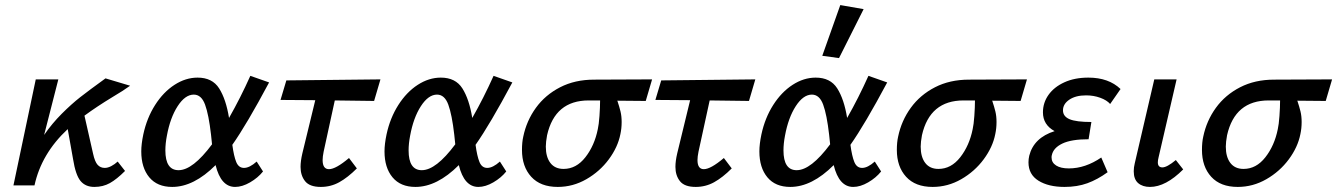

<svg xmlns="http://www.w3.org/2000/svg" viewBox="-20 -731 5272 757"><path d="M444 -94 473 -57Q440 -24 413 -9Q386 6 352 6Q317 6 297.5 -17.5Q278 -41 268 -104L247 -222Q143 -125 116 0H33L121 -418H210L154 -199Q185 -244 223.5 -282.5Q262 -321 296.5 -348Q331 -375 396 -422L493 -393Q467 -374 423 -348Q362 -311 313 -275L347 -125Q354 -93 365 -81Q376 -69 393 -69Q405 -69 418.5 -76Q432 -83 444 -94Z M992 -94 1017 -55Q997 -30 966 -12Q935 6 907 6Q851 6 830 -80Q744 6 659 6Q600 6 568.5 -32Q537 -70 537 -134Q537 -163 545 -201Q559 -266 591.5 -317Q624 -368 668 -396.5Q712 -425 759 -425Q817 -425 844 -382.5Q871 -340 883 -266Q928 -345 967 -432L1041 -406Q953 -241 896 -160Q902 -115 911.5 -92Q921 -69 942 -69Q964 -69 992 -94ZM816 -162 812 -200Q803 -279 788.5 -318.5Q774 -358 744 -358Q710 -358 680.5 -312.5Q651 -267 638 -196Q632 -165 632 -138Q632 -60 684 -60Q740 -60 816 -162Z M1256 -133Q1252 -113 1252 -100Q1252 -64 1277 -64Q1304 -64 1356 -108L1387 -67Q1351 -31 1317.5 -12.5Q1284 6 1245 6Q1201 6 1183 -16.5Q1165 -39 1165 -73Q1165 -96 1172 -126L1223 -336L1086 -337L1109 -414L1480 -418L1455 -333L1300 -335Z M1951 -94 1976 -55Q1956 -30 1925 -12Q1894 6 1866 6Q1810 6 1789 -80Q1703 6 1618 6Q1559 6 1527.5 -32Q1496 -70 1496 -134Q1496 -163 1504 -201Q1518 -266 1550.5 -317Q1583 -368 1627 -396.5Q1671 -425 1718 -425Q1776 -425 1803 -382.5Q1830 -340 1842 -266Q1887 -345 1926 -432L2000 -406Q1912 -241 1855 -160Q1861 -115 1870.5 -92Q1880 -69 1901 -69Q1923 -69 1951 -94ZM1775 -162 1771 -200Q1762 -279 1747.5 -318.5Q1733 -358 1703 -358Q1669 -358 1639.5 -312.5Q1610 -267 1597 -196Q1591 -165 1591 -138Q1591 -60 1643 -60Q1699 -60 1775 -162Z M2526 -333 2414 -334Q2422 -310 2426.5 -291.5Q2431 -273 2431 -250Q2431 -225 2426 -202Q2416 -151 2380.5 -103Q2345 -55 2292 -24.5Q2239 6 2179 6Q2111 6 2074.5 -34Q2038 -74 2038 -140Q2038 -170 2043 -192Q2056 -255 2093 -306Q2130 -357 2188.5 -387Q2247 -417 2322 -417L2551 -418ZM2346 -335H2301Q2168 -335 2137 -198Q2132 -171 2132 -153Q2132 -112 2150 -88.5Q2168 -65 2202 -65Q2252 -65 2288 -111Q2324 -157 2337 -222Q2341 -239 2343.5 -273.5Q2346 -308 2346 -335Z M2734 -133Q2730 -113 2730 -100Q2730 -64 2755 -64Q2782 -64 2834 -108L2865 -67Q2829 -31 2795.5 -12.5Q2762 6 2723 6Q2679 6 2661 -16.5Q2643 -39 2643 -73Q2643 -96 2650 -126L2701 -336L2564 -337L2587 -414L2958 -418L2933 -333L2778 -335Z M3429 -94 3454 -55Q3434 -30 3403 -12Q3372 6 3344 6Q3288 6 3267 -80Q3181 6 3096 6Q3037 6 3005.5 -32Q2974 -70 2974 -134Q2974 -163 2982 -201Q2996 -266 3028.5 -317Q3061 -368 3105 -396.5Q3149 -425 3196 -425Q3254 -425 3281 -382.5Q3308 -340 3320 -266Q3365 -345 3404 -432L3478 -406Q3390 -241 3333 -160Q3339 -115 3348.5 -92Q3358 -69 3379 -69Q3401 -69 3429 -94ZM3253 -162 3249 -200Q3240 -279 3225.5 -318.5Q3211 -358 3181 -358Q3147 -358 3117.5 -312.5Q3088 -267 3075 -196Q3069 -165 3069 -138Q3069 -60 3121 -60Q3177 -60 3253 -162ZM3222 -511 3293 -711 3385 -695 3288 -502Z M4004 -333 3892 -334Q3900 -310 3904.5 -291.5Q3909 -273 3909 -250Q3909 -225 3904 -202Q3894 -151 3858.5 -103Q3823 -55 3770 -24.5Q3717 6 3657 6Q3589 6 3552.5 -34Q3516 -74 3516 -140Q3516 -170 3521 -192Q3534 -255 3571 -306Q3608 -357 3666.5 -387Q3725 -417 3800 -417L4029 -418ZM3824 -335H3779Q3646 -335 3615 -198Q3610 -171 3610 -153Q3610 -112 3628 -88.5Q3646 -65 3680 -65Q3730 -65 3766 -111Q3802 -157 3815 -222Q3819 -239 3821.5 -273.5Q3824 -308 3824 -335Z M4398 -380 4357 -321Q4344 -336 4318 -345.5Q4292 -355 4262 -355Q4221 -355 4196 -338Q4171 -321 4171 -296Q4171 -272 4197 -261Q4223 -250 4283 -250L4272 -182Q4204 -182 4168.5 -165Q4133 -148 4127 -119Q4126 -116 4126 -110Q4126 -90 4144 -78.5Q4162 -67 4194 -67Q4259 -67 4322 -110L4347 -52Q4307 -23 4267 -8.5Q4227 6 4177 6Q4114 6 4074.5 -18.5Q4035 -43 4035 -91Q4035 -104 4038 -117Q4056 -188 4138 -214Q4092 -239 4092 -288Q4092 -326 4114 -357Q4136 -388 4176.5 -406.5Q4217 -425 4271 -425Q4351 -425 4398 -380Z M4450 -56Q4450 -71 4454 -87L4531 -418H4619L4548 -111Q4545 -99 4545 -91Q4545 -71 4563 -71Q4581 -71 4616 -100L4645 -63Q4576 6 4514 6Q4485 6 4467.5 -9Q4450 -24 4450 -56Z M5207 -333 5095 -334Q5103 -310 5107.5 -291.5Q5112 -273 5112 -250Q5112 -225 5107 -202Q5097 -151 5061.5 -103Q5026 -55 4973 -24.5Q4920 6 4860 6Q4792 6 4755.5 -34Q4719 -74 4719 -140Q4719 -170 4724 -192Q4737 -255 4774 -306Q4811 -357 4869.5 -387Q4928 -417 5003 -417L5232 -418ZM5027 -335H4982Q4849 -335 4818 -198Q4813 -171 4813 -153Q4813 -112 4831 -88.5Q4849 -65 4883 -65Q4933 -65 4969 -111Q5005 -157 5018 -222Q5022 -239 5024.5 -273.5Q5027 -308 5027 -335Z"/></svg>

Font: Ysabeau Semibold
Style: Italic
Weight: 600
Italic angle: -12°
Designer: Christian Thalmann (Catharsis Fonts)
Version: Version 0.003